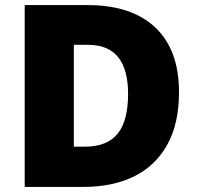

<svg xmlns="http://www.w3.org/2000/svg" viewBox="-20 -734 774 754"><path d="M683 -372Q683 -248 636.5 -165Q590 -82 506 -41Q422 0 308 0H77V-714H324Q497 -714 590 -626Q683 -538 683 -372ZM483 -365Q483 -558 326 -558H270V-158H313Q401 -158 442 -209Q483 -260 483 -365Z"/></svg>

Font: Noto Sans Khmer UI Black
Style: Regular
Weight: 900
Designer: Danh Hong and the Monotype Design Team
Foundry: Monotype Imaging Inc.
Version: Version 2.002; ttfautohint (v1.8.4.7-5d5b)